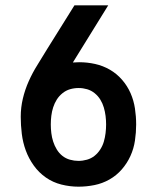

<svg xmlns="http://www.w3.org/2000/svg" viewBox="-20 -690 590 722"><path d="M275 12Q243 12 211 4Q179 -4 152.5 -22.5Q126 -41 107 -67.5Q88 -94 77 -124Q66 -154 62 -186.5Q58 -219 58 -251Q58 -286 66 -319.5Q74 -353 88 -384.5Q102 -416 120.5 -445.5Q139 -475 157 -505L260 -670H387L254 -455Q260 -455 266 -455.5Q272 -456 278 -456Q308 -456 337.5 -449.5Q367 -443 393 -428Q419 -413 439 -390Q459 -367 471 -339.5Q483 -312 487.5 -282Q492 -252 492 -222Q492 -192 487.5 -161.5Q483 -131 470.5 -103.5Q458 -76 438 -53Q418 -30 391.5 -15Q365 0 335 6Q305 12 275 12ZM275 -85Q291 -85 307 -89.5Q323 -94 335.5 -104Q348 -114 357 -128Q366 -142 370.5 -157.5Q375 -173 377 -189.5Q379 -206 379 -222Q379 -238 377 -254Q375 -270 370.5 -285.5Q366 -301 357.5 -315Q349 -329 336 -339.5Q323 -350 307.5 -354.5Q292 -359 276 -359Q259 -359 243.5 -354.5Q228 -350 215 -339.5Q202 -329 193.5 -315.5Q185 -302 180 -286.5Q175 -271 173 -254.5Q171 -238 171 -222Q171 -206 173 -189.5Q175 -173 180 -157.5Q185 -142 193.5 -128Q202 -114 214.5 -104Q227 -94 243 -89.5Q259 -85 275 -85Z"/></svg>

Font: Lode
Style: Bold
Weight: 700
Monospace: yes
Designer: Belleve Invis
Foundry: Belleve Invis
Version: Version 29.2.0; ttfautohint (v1.8.3)